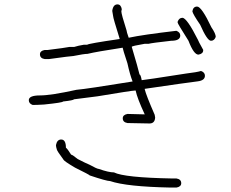

<svg xmlns="http://www.w3.org/2000/svg" viewBox="-20 -678 1040 866"><path d="M869.1 -648.4Q889.2 -648.4 933.6 -554.7Q953.1 -525.9 953.1 -511.7Q946.8 -494.1 931.6 -494.1Q914.6 -494.1 882.8 -566.4Q849.6 -614.7 847.7 -627Q851.1 -648.4 869.1 -648.4ZM802.7 -597.7Q822.8 -597.7 873 -498Q873 -495.1 896.5 -453.1V-451.2Q896.5 -435.5 875 -431.6Q854 -431.6 830.1 -494.1Q781.2 -571.3 781.2 -576.2V-580.1Q787.6 -597.7 802.7 -597.7ZM509.8 -658.2Q525.4 -658.2 529.3 -636.7L527.3 -627Q527.3 -614.3 550.8 -541Q550.8 -535.2 560.5 -507.8Q624 -521.5 775.4 -539.1Q793 -532.7 793 -517.6Q793 -494.1 752 -494.1Q664.6 -484.4 650.4 -480.5H632.8Q575.2 -470.7 574.2 -466.8Q603.5 -368.2 609.4 -341.8Q614.7 -341.8 619.1 -316.4Q627.4 -316.4 818.4 -346.2Q867.7 -352.1 886.7 -357.9Q904.3 -351.6 904.3 -336.4Q904.3 -314.9 871.1 -311Q822.8 -305.2 632.8 -277.3V-275.4Q638.7 -249.5 677.7 -160.2L679.7 -148.4V-146.5Q677.7 -121.1 654.3 -121.1L555.2 -123Q533.7 -126.5 533.7 -144.5Q533.7 -160.2 555.2 -164.1L632.8 -162.1Q599.1 -234.4 591.8 -269.5H587.9Q574.7 -269.5 420.4 -243.7L313 -230Q313 -225.6 264.2 -220.2Q264.2 -215.3 178.2 -206.5Q145.5 -204.6 127.4 -204.6Q109.9 -210.9 109.9 -226.1Q109.9 -247.6 160.6 -247.6Q209.5 -247.6 324.7 -272.9Q371.6 -276.9 578.1 -310.5Q566.4 -339.4 554.7 -392.6Q533.2 -458 533.2 -462.9Q414.6 -444.8 375 -435.1Q358.9 -435.1 310.5 -425.3Q300.3 -425.3 201.2 -411.6H181.6Q160.2 -415 160.2 -433.1Q160.2 -448.7 181.6 -452.6H195.3Q274.9 -462.4 293 -466.3H314.5Q333.5 -472.2 357.4 -476.1H373Q377 -481.4 519.5 -502V-503.9Q490.2 -597.2 490.2 -605.5Q490.2 -609.4 486.3 -628.9Q490.2 -658.2 509.8 -658.2ZM255.9 -48.8Q277.3 -48.8 277.3 -11.7Q284.2 -7.3 300.8 19.5Q306.2 19.5 330.1 39.1Q367.7 58.6 382.8 64.5Q418 84 425.8 84Q470.2 99.6 494.1 99.6Q540.5 123 756.3 127H775.9Q797.4 130.4 797.4 148.4Q797.4 164.1 775.9 168H750.5Q550.8 164.1 476.6 138.7Q460.4 138.7 384.8 113.3Q384.8 110.8 318.4 78.1Q267.6 48.3 265.6 41Q237.3 2.9 236.3 -3.9Q232.4 -16.1 232.4 -23.4Q237.3 -48.8 255.9 -48.8Z"/></svg>

Font: CEF Fonts CJK Mono
Style: Regular
Weight: 400
Designer: PartyBoss (派对大魔王)
Version: Release 2.25